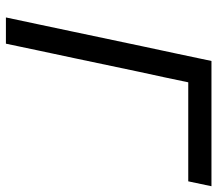

<svg xmlns="http://www.w3.org/2000/svg" viewBox="-64 -690 753 666"><g transform="rotate(90 313.0 -356.5)"><path d="M40 0Q52.5 -59 64.2 -114Q76 -169 90 -236L140 -473Q154.5 -541 166.5 -597Q178.5 -653 191 -713H625.5L608.5 -632.5H265Q256.5 -592 247.8 -550.5Q239 -509 228.5 -461.5L181 -236Q166.5 -169 155 -114Q143.5 -59 131 0Z"/></g></svg>

Font: Commissioner
Style: Italic
Weight: 400
Italic angle: -12°
Designer: Kostas Bartsokas
Foundry: Kostas Bartsokas
Version: Version 1.000; ttfautohint (v1.8.3)